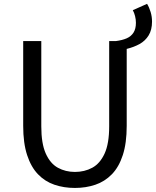

<svg xmlns="http://www.w3.org/2000/svg" viewBox="-20 -942 793 976"><path d="M624.1 -693.4 570.2 -733.4Q601.4 -737.5 623.8 -747.1Q646.2 -756.8 658.6 -776.1Q670.9 -795.4 670.9 -826.2Q670.9 -843.1 666.6 -860.1Q662.4 -877.2 655.1 -890.2L727.6 -922.5Q738.8 -904.1 745.8 -880.7Q752.8 -857.3 752.8 -832.1Q752.8 -790 735.5 -762Q718.3 -734.1 689.3 -718.1Q660.2 -702.2 624.1 -693.4ZM360.8 13.4Q304.7 13.4 256.8 -2.9Q208.8 -19.2 173.2 -56.1Q137.7 -93 117.8 -153.8Q97.9 -214.5 97.9 -302.4V-733.4H189.9V-299.9Q189.9 -212.2 212.7 -161.4Q235.5 -110.5 274.3 -89.3Q313.1 -68 360.8 -68Q409.8 -68 449 -89.3Q488.3 -110.5 511.7 -161.4Q535 -212.2 535 -299.9V-733.4H624.1V-302.4Q624.1 -214.5 604.3 -153.8Q584.6 -93 548.6 -56.1Q512.7 -19.2 464.6 -2.9Q416.5 13.4 360.8 13.4Z"/></svg>

Font: Noto Sans HK Thin
Style: Regular
Weight: 100
Designer: Ryoko NISHIZUKA 西塚涼子 (kana, bopomofo & ideographs); Paul D. Hunt (Latin, Greek & Cyrillic); Sandoll Communications 산돌커뮤니
Foundry: Adobe
Version: Version 2.004-H2;hotconv 1.0.118;makeotfexe 2.5.65603